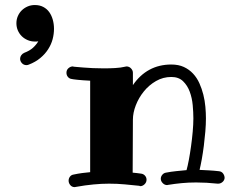

<svg xmlns="http://www.w3.org/2000/svg" viewBox="-20 -748 939 783"><path d="M200.2 -630.4Q200.2 -609.4 194.6 -588.1Q189 -566.9 176.5 -547.4Q164.1 -527.8 144.5 -511.5Q125 -495.1 97.2 -484.4Q94.7 -483.4 92.5 -482.9Q90.3 -482.4 87.9 -482.4Q76.7 -482.4 69.3 -490.5Q62 -498.5 62 -508.3Q62 -516.1 66.7 -522.7Q71.3 -529.3 79.1 -532.7Q101.1 -541 114.5 -553.2Q127.9 -565.4 136.2 -579.6Q132.3 -578.6 129.2 -578.6Q126 -578.6 122.1 -578.6Q106.4 -578.6 92.8 -584.5Q79.1 -590.3 68.8 -600.3Q58.6 -610.4 52.7 -624Q46.9 -637.7 46.9 -653.3Q46.9 -668.5 52.7 -682.1Q58.6 -695.8 68.8 -705.8Q79.1 -715.8 92.8 -721.7Q106.4 -727.5 122.1 -727.5Q141.6 -727.5 156.5 -719.7Q171.4 -711.9 180.9 -698.5Q190.4 -685.1 195.3 -667.5Q200.2 -649.9 200.2 -630.4ZM896 -22Q895 -12.2 887.2 -5.6Q879.4 1 869.6 1H867.7Q844.2 -1.5 822.5 -2.7Q800.8 -3.9 779.8 -3.9Q749 -3.9 720.9 -1.2Q692.9 1.5 666 5.9Q665 5.9 663.8 6.3Q662.6 6.8 661.6 6.8Q651.4 6.8 643.6 -1.2Q635.7 -9.3 635.7 -19Q635.7 -27.8 641.8 -35.2Q647.9 -42.5 656.7 -43.9Q677.2 -47.9 698 -50Q718.8 -52.2 740.7 -54.2Q745.1 -69.3 750 -95.2Q754.9 -121.1 759 -150.9Q763.2 -180.7 765.9 -210.9Q768.6 -241.2 768.6 -265.1Q768.6 -290 765.9 -319.3Q763.2 -348.6 753.7 -374.3Q744.1 -399.9 726.3 -417Q708.5 -434.1 678.7 -434.1Q645 -434.1 616.2 -417.5Q587.4 -400.9 566.7 -375.2Q545.9 -349.6 533.9 -318.8Q522 -288.1 522 -259.8V-258.8L521 -43.9Q529.8 -43 538.1 -42.2Q546.4 -41.5 554.7 -40Q564.5 -39.1 571 -32Q577.6 -24.9 577.6 -15.1Q577.6 -4.4 569.6 3.4Q561.5 11.2 551.8 11.2Q549.8 11.2 548.8 9.8Q519.5 6.8 489 3.9Q458.5 1 424.8 1Q394.5 1 361.1 4.2Q327.6 7.3 289.6 14.2Q287.6 15.1 284.7 15.1Q273.4 15.1 266.6 6.8Q259.8 -1.5 259.8 -11.2Q259.8 -20 265.1 -27.3Q270.5 -34.7 279.8 -36.1Q297.9 -40 314.5 -42.2Q331.1 -44.4 347.7 -45.9V-418.9Q316.9 -420.4 296.1 -422.6Q275.4 -424.8 272.9 -425.8Q263.2 -426.8 257.1 -434.1Q251 -441.4 251 -451.2Q251 -462.9 259.3 -470Q267.6 -477.1 276.9 -477.1Q278.8 -477.1 279.8 -476.1Q280.3 -476.1 291 -475.1Q301.8 -474.1 319.1 -472.7Q336.4 -471.2 358.4 -470.2Q380.4 -469.2 403.8 -469.2Q427.2 -469.2 449.7 -470.5Q472.2 -471.7 490.7 -476.1Q491.7 -476.1 492.9 -476.6Q494.1 -477.1 495.6 -477.1Q506.8 -477.1 514.4 -469Q522 -460.9 522 -451.2V-400.9Q550.3 -442.4 589.6 -463.6Q628.9 -484.9 678.7 -484.9Q708 -484.9 729.7 -474.9Q751.5 -464.8 767.3 -447.8Q783.2 -430.7 793.2 -408.4Q803.2 -386.2 809.3 -361.8Q815.4 -337.4 817.6 -312.3Q819.8 -287.1 819.8 -265.1Q819.8 -240.7 817.4 -211.7Q814.9 -182.6 811.3 -153.8Q807.6 -125 803 -99.1Q798.3 -73.2 793.9 -55.2Q812.5 -54.2 832.3 -53.2Q852.1 -52.2 872.6 -49.8Q883.8 -48.8 889.9 -40.3Q896 -31.7 896 -22Z"/></svg>

Font: Ribeye
Style: Regular
Weight: 400
Designer: Astigmatic (AOETI)
Foundry: Astigmatic (AOETI)
Version: Version 1.000